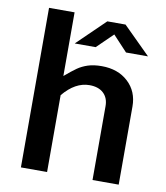

<svg xmlns="http://www.w3.org/2000/svg" viewBox="-85 -833 781 903"><g transform="rotate(10 306.0 -381.0)"><path d="M76 -762V0H201V-367C239.7 -413.7 281.7 -437 327 -437C355.7 -437 378 -429.5 394 -414.5C410 -399.5 418 -379 418 -353V0H543V-373C543 -421 526.8 -460 494.5 -490C462.2 -520 420 -535 368 -535C342.7 -535 320.8 -532 302.5 -526C284.2 -520 267.8 -512 253.5 -502C239.2 -492 220.7 -477.3 198 -458V-762ZM400 -692 469 -618H574L444 -747H357L224 -618H324Z"/></g></svg>

Font: Morrison SemiBold
Style: Regular
Weight: 600
Designer: Pablo Impallari, Rodrigo Fuenzalida (Modified by Dan O. Williams)
Version: Version 0.030; ttfautohint (v1.8.1)